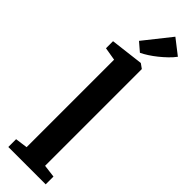

<svg xmlns="http://www.w3.org/2000/svg" viewBox="-352 -1039 1028 1028"><g transform="rotate(45 162.0 -525.0)"><path d="M93 -68.5V-731L19 -743.5V-797L204.5 -819.5H207L233.5 -800.5V-68L306 -59V0H23V-59ZM164.5 -855 116 -896.5 238 -1050 323.5 -983.5Q309 -964 289.2 -945Q269.5 -926 248 -908.8Q226.5 -891.5 205.2 -877.8Q184 -864 165 -855Z"/></g></svg>

Font: Merriweather 20pt
Style: Bold
Weight: 700
Version: Version 2.100